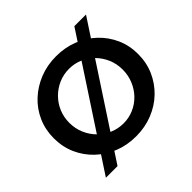

<svg xmlns="http://www.w3.org/2000/svg" viewBox="-196 -951 1201 1201"><g transform="rotate(-45 404.5 -350.0)"><path d="M618 -755H721L190 55H87ZM404 -703Q483 -703 551 -676Q619 -649 669.5 -601Q720 -553 748.5 -489Q777 -425 777 -350Q777 -274 748.5 -209.5Q720 -145 669.5 -96.5Q619 -48 551 -21Q483 6 404 6Q325 6 257.5 -21Q190 -48 139 -96.5Q88 -145 59.5 -209.5Q31 -274 31 -350Q31 -425 59.5 -489.5Q88 -554 139 -601.5Q190 -649 257.5 -676Q325 -703 404 -703ZM406 -590Q357 -590 314 -571.5Q271 -553 238 -520Q205 -487 186.5 -443.5Q168 -400 168 -349Q168 -299 187 -254.5Q206 -210 239 -177Q272 -144 315 -125.5Q358 -107 406 -107Q454 -107 496.5 -125.5Q539 -144 571 -177Q603 -210 621.5 -254.5Q640 -299 640 -349Q640 -400 621.5 -443.5Q603 -487 571 -520Q539 -553 496.5 -571.5Q454 -590 406 -590Z"/></g></svg>

Font: Alexandria Medium
Style: Regular
Weight: 500
Designer: Mohamed Gaber
Foundry: Kief Type Foundry
Version: Version 5.100